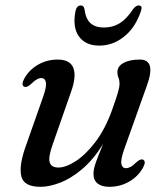

<svg xmlns="http://www.w3.org/2000/svg" viewBox="-20 -692 630 722"><path d="M518 -91.5Q530.5 -85.5 518 -62Q500 -29 466 -9.2Q432 10.5 391 10.5Q363 10.5 347.2 -1.8Q331.5 -14 331.5 -38Q331.5 -56.5 340.8 -82.2Q350 -108 367.5 -150Q330 -90.5 288.2 -55.5Q246.5 -20.5 206 -5Q165.5 10.5 132.5 10.5Q69.5 10.5 60.2 -29Q51 -68.5 75 -137L142 -327.5Q156 -367 152.5 -382.8Q149 -398.5 135.5 -398.5Q127 -398.5 117.8 -393.2Q108.5 -388 95.5 -375Q80 -361.5 71 -366Q58.5 -372 71 -396Q89 -429 122.8 -448.5Q156.5 -468 197 -468Q243.5 -468 255.8 -436.5Q268 -405 247.5 -347.5L179 -151.5Q161 -102 166.8 -82Q172.5 -62 199.5 -62Q227.5 -62 264.8 -86Q302 -110 338.8 -158.2Q375.5 -206.5 401.5 -278.5Q418 -325 423.8 -345.2Q429.5 -365.5 429.5 -377Q429.5 -390.5 425.5 -399.5Q421.5 -408.5 421.5 -421Q421.5 -442.5 444.2 -455.2Q467 -468 506 -468Q568 -468 532.5 -370.5L447 -130.5Q433 -91 436.5 -75.2Q440 -59.5 453.5 -59.5Q462 -59.5 471.2 -64.5Q480.5 -69.5 493.5 -82.5Q509 -96 518 -91.5ZM371 -588.5Q404.5 -588.5 431 -605.2Q457.5 -622 481 -658.5Q491.5 -671.5 501.5 -671.5Q517.5 -671.5 510 -650.5Q490 -589.5 447.5 -555Q405 -520.5 353.5 -520.5Q301.5 -520.5 276.8 -555Q252 -589.5 264 -650.5Q268 -671.5 284.5 -671.5Q294.5 -671.5 297.5 -658.5Q302 -621.5 320.2 -605Q338.5 -588.5 371 -588.5Z"/></svg>

Font: Fraunces 9pt
Style: Italic
Weight: 400
Italic angle: -16°
Version: Version 1.000;[b76b70a41]